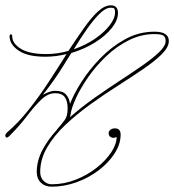

<svg xmlns="http://www.w3.org/2000/svg" viewBox="-36 -601 654 721"><path d="M0 -465Q0 -472 5 -472Q10 -472 10 -464Q10 -438 42 -418Q74 -398 137 -398Q159 -398 180 -401Q201 -404 221 -410Q252 -457 279.5 -496Q307 -535 332 -558Q357 -581 380 -581Q407 -581 407 -552Q407 -525 384 -496Q361 -467 321.5 -442Q282 -417 232 -402Q224 -390 216 -377Q208 -364 200 -351Q186 -328 165.5 -299Q145 -270 125 -245Q136 -251 147.5 -255.5Q159 -260 171 -260Q199 -260 211.5 -246.5Q224 -233 227 -211Q240 -246 269 -292Q298 -338 340 -381.5Q382 -425 433.5 -453.5Q485 -482 544 -482Q598 -482 598 -447Q598 -424 572 -398Q546 -372 503 -342.5Q460 -313 408 -280Q356 -247 304.5 -210Q253 -173 210 -132.5Q167 -92 141 -47.5Q115 -3 115 45Q115 66 128 78.5Q141 91 158 91Q205 91 249 73.5Q293 56 327.5 28.5Q362 1 382 -29.5Q402 -60 402 -87Q392 -81 382 -85Q372 -89 372 -101Q372 -109 379 -114Q386 -119 395 -119Q407 -119 412 -112.5Q417 -106 417 -96Q417 -60 394.5 -25Q372 10 334.5 38.5Q297 67 251 83.5Q205 100 158 100Q133 100 117.5 85Q102 70 102 45Q102 3 123 -37Q144 -77 178 -114L179 -116Q195 -134 206.5 -149.5Q218 -165 218 -193Q218 -221 207.5 -236Q197 -251 171 -251Q144 -251 118.5 -226.5Q93 -202 65 -165Q37 -128 0 -91Q-11 -80 -15 -87.5Q-19 -95 -9 -104Q34 -141 73 -190.5Q112 -240 147 -293.5Q182 -347 214 -398Q174 -388 134 -388Q68 -388 34 -411Q0 -434 0 -465ZM380 -572Q361 -572 338.5 -550Q316 -528 291 -492.5Q266 -457 241 -416Q285 -431 320 -455Q355 -479 375.5 -505.5Q396 -532 396 -554Q396 -563 394 -567.5Q392 -572 380 -572ZM229 -171Q228 -166 227 -161Q270 -199 319 -233.5Q368 -268 415.5 -299Q463 -330 501.5 -357Q540 -384 563 -406.5Q586 -429 586 -447Q586 -461 578 -467Q570 -473 544 -473Q494 -473 448 -450Q402 -427 363.5 -390.5Q325 -354 296 -312.5Q267 -271 249.5 -233Q232 -195 229 -171Z"/></svg>

Font: Kapakana Light
Style: Regular
Weight: 300
Designer: Kyosuke Nagai
Version: Version 1.000